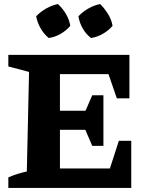

<svg xmlns="http://www.w3.org/2000/svg" viewBox="-20 -925 731 945"><path d="M565 -232H626V0H21V-52Q65 -71 112 -81L123 -571L21 -598V-655H617V-441H555L514 -560H275V-380H401L434 -456H489V-207H434L400 -286H275V-96H521ZM265 -905Q289 -883 305 -855.5Q321 -828 326 -798Q307 -775 278.5 -758.5Q250 -742 220 -738Q197 -756 180.5 -784.5Q164 -813 158 -845Q179 -867 207 -883Q235 -899 265 -905ZM473 -905Q495 -883 512 -855.5Q529 -828 534 -798Q515 -775 486 -758.5Q457 -742 428 -738Q404 -756 387.5 -784.5Q371 -813 366 -845Q387 -867 414.5 -883Q442 -899 473 -905Z"/></svg>

Font: Piazzolla SC
Style: Bold
Weight: 700
Designer: Juan Pablo del Peral
Foundry: Huerta Tipografica
Version: Version 1.330